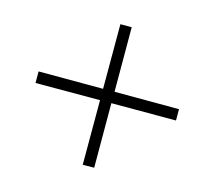

<svg xmlns="http://www.w3.org/2000/svg" viewBox="-121 -932 1243 1112"><g transform="rotate(-30 500.0 -376.0)"><path d="M774 -54 822 -102 549 -376 822 -650 774 -698 500 -424 227 -698 178 -649 452 -376 178 -102 227 -54 500 -328Z"/></g></svg>

Font: Noto Sans CJK JP
Style: Regular
Weight: 400
Designer: Ryoko NISHIZUKA 西塚涼子 (kana, bopomofo & ideographs); Paul D. Hunt (Latin, Greek & Cyrillic); Sandoll Communications 산돌커뮤니
Foundry: Adobe
Version: Version 2.004;hotconv 1.0.118;makeotfexe 2.5.65603